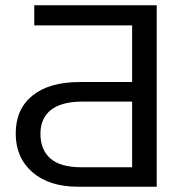

<svg xmlns="http://www.w3.org/2000/svg" viewBox="-20 -708 696 728"><path d="M39.6 -201.7Q39.6 -294.4 103.3 -345.7Q167 -397 282.2 -397H481V-611.8H109.9V-688H574.2V0H276.4Q166 0 102.8 -55.2Q39.6 -110.4 39.6 -201.7ZM133.3 -200.7Q133.3 -140.1 171.4 -106.9Q209.5 -73.7 289.6 -73.7H481V-322.8H293.5Q213.4 -322.8 173.3 -291.3Q133.3 -259.8 133.3 -200.7Z"/></svg>

Font: Arimo Nerd Font
Style: Regular
Weight: 400
Designer: Steve Matteson
Foundry: Monotype Imaging Inc.
Version: Version 1.33;Nerd Fonts 3.2.1